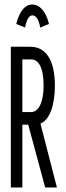

<svg xmlns="http://www.w3.org/2000/svg" viewBox="-20 -830 290 850"><path d="M91 -708C97 -741 108 -762 123 -762C138 -762 151 -748 158 -708L197 -724C182 -783 154 -810 123 -810C92 -810 67 -783 52 -724ZM28 0H79V-278H105L180 0H232L159 -283C199 -298 223 -363 223 -451C223 -558 187 -623 114 -623H28ZM79 -334V-567H118C149 -567 173 -534 173 -451C173 -373 149 -334 118 -334Z"/></svg>

Font: Inconsolata UltraCondensed Thin
Style: Regular
Weight: 100
Width: 1
Monospace: yes
Designer: Raph Levien, Cyreal, Brenton Simpson
Foundry: Raph Levien, Cyreal, Google
Version: Version 3.100